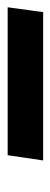

<svg xmlns="http://www.w3.org/2000/svg" viewBox="142 -204 135 514"><g transform="rotate(90 210.0 52.5)"><path d="M383 5 369 100H-27L-14 5Z"/></g></svg>

Font: Pathway Extreme 28pt Black
Style: Italic
Weight: 900
Italic angle: -8°
Designer: Eduardo Rodriguez Tunni
Foundry: Eduardo Rodriguez Tunni
Version: Version 1.001;gftools[0.9.26]